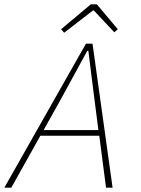

<svg xmlns="http://www.w3.org/2000/svg" viewBox="-28 -860 648 880"><path d="M248 -400 172 -264H423L406 -396Q401 -432 391.5 -510.5Q382 -589 377 -627H372Q319 -531 248 -400ZM-8 0 366 -660H396L488 0H458L427 -238H157L24 0ZM266 -710 252 -726 388 -840H416L512 -726L496 -712L402 -812H398Z"/></svg>

Font: TypoPRO Source Code Pro
Style: Italic
Weight: 200
Italic angle: -11°
Monospace: yes
Designer: Paul D. Hunt, Teo Tuominen
Foundry: Adobe Systems Incorporated
Version: Version 1.030;PS 1.0;hotconv 1.0.84;makeotf.lib2.5.63406